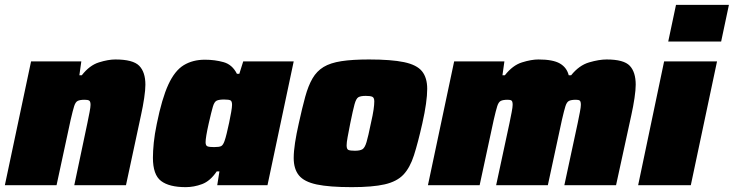

<svg xmlns="http://www.w3.org/2000/svg" viewBox="-26 -763 3023 791"><path d="M-6 0 102 -510H309L301 -453H311Q343 -494 381.5 -506Q420 -518 449 -518Q522 -518 547.5 -492Q573 -466 573 -414Q573 -393 568 -359Q563 -325 555 -289L493 0H280L334 -256Q339 -280 343 -301Q347 -322 347 -331Q347 -345 341.5 -348.5Q336 -352 323 -352Q304 -352 294.5 -347.5Q285 -343 279.5 -325.5Q274 -308 265 -269L207 0Z M739 8Q671 8 637.5 -17.5Q604 -43 604 -113Q604 -140 607.5 -175Q611 -210 620 -253Q641 -357 667.5 -414.5Q694 -472 731 -494.5Q768 -517 818 -517Q859 -517 895 -507Q931 -497 950 -459H960L976 -510H1184L1076 0H869L878 -57H867Q840 -17 806.5 -4.5Q773 8 739 8ZM856 -157Q877 -157 885 -161Q893 -165 899 -182Q903 -193 908 -213.5Q913 -234 918 -257.5Q923 -281 926.5 -301.5Q930 -322 930 -331Q930 -346 923.5 -349.5Q917 -353 897 -353Q877 -353 867 -348.5Q857 -344 851 -323.5Q845 -303 834 -255Q821 -197 821 -177Q821 -163 829 -160Q837 -157 856 -157Z M1423 8Q1331 8 1279 -3Q1227 -14 1205.5 -40.5Q1184 -67 1184 -112Q1184 -139 1189.5 -175Q1195 -211 1205 -255Q1219 -319 1231.5 -364.5Q1244 -410 1261.5 -440Q1279 -470 1307 -487Q1335 -504 1380.5 -511Q1426 -518 1494 -518Q1586 -518 1638.5 -507Q1691 -496 1712.5 -469.5Q1734 -443 1734 -397Q1734 -344 1714 -255Q1696 -175 1679.5 -123.5Q1663 -72 1636 -43.5Q1609 -15 1559 -3.5Q1509 8 1423 8ZM1436 -142Q1457 -142 1467 -148Q1477 -154 1484 -177.5Q1491 -201 1502 -255Q1510 -290 1513 -311Q1516 -332 1516 -345Q1516 -361 1507.5 -364.5Q1499 -368 1481 -368Q1460 -368 1450.5 -362.5Q1441 -357 1434.5 -333Q1428 -309 1417 -255Q1410 -219 1406 -197.5Q1402 -176 1402 -164Q1402 -148 1410 -145Q1418 -142 1436 -142Z M1737 0 1845 -510H2052L2044 -453H2054Q2086 -494 2124.5 -506Q2163 -518 2192 -518Q2252 -518 2280.5 -501.5Q2309 -485 2317 -453H2327Q2360 -494 2401 -506Q2442 -518 2473 -518Q2544 -518 2568.5 -492Q2593 -466 2593 -414Q2593 -393 2588 -359Q2583 -325 2575 -289L2512 0H2299L2354 -256Q2359 -280 2363 -301Q2367 -322 2367 -331Q2367 -345 2362.5 -348.5Q2358 -352 2347 -352Q2328 -352 2318.5 -347.5Q2309 -343 2303.5 -325.5Q2298 -308 2289 -269L2231 0H2018L2073 -256Q2078 -280 2082 -301Q2086 -322 2086 -331Q2086 -345 2081.5 -348.5Q2077 -352 2066 -352Q2047 -352 2037.5 -347.5Q2028 -343 2022.5 -325.5Q2017 -308 2008 -269L1950 0Z M2727 -592 2759 -743H2977L2945 -592ZM2603 0 2710 -510H2928L2820 0Z"/></svg>

Font: Saira Black
Style: Italic
Weight: 900
Italic angle: -12°
Designer: Hector Gatti with collaboration of the Omnibus-Type team
Foundry: Omnibus-Type
Version: Version 1.100; ttfautohint (v1.8.3)